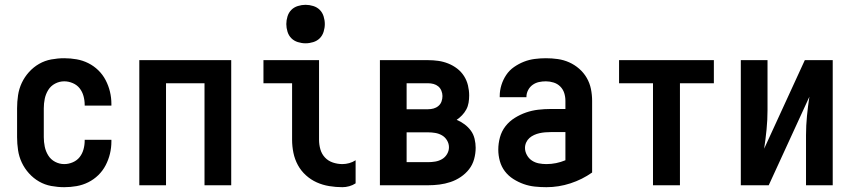

<svg xmlns="http://www.w3.org/2000/svg" viewBox="-20 -770 3540 798"><path d="M247 8Q220 8 193 3Q166 -2 142.5 -15.5Q119 -29 100.5 -49.5Q82 -70 70.5 -94.5Q59 -119 55 -146Q51 -173 51 -200V-320Q51 -347 55 -374Q59 -401 70.5 -425.5Q82 -450 100.5 -470.5Q119 -491 142.5 -504.5Q166 -518 193 -523Q220 -528 247 -528Q273 -528 298.5 -523.5Q324 -519 347 -507.5Q370 -496 388.5 -478Q407 -460 419 -437Q431 -414 437 -389Q443 -364 443 -338V-331H332V-334Q332 -353 327 -371Q322 -389 311 -403Q300 -417 282.5 -424.5Q265 -432 247 -432Q227 -432 209 -422.5Q191 -413 180.5 -396Q170 -379 166 -359.5Q162 -340 162 -320V-200Q162 -180 166 -160.5Q170 -141 180.5 -124Q191 -107 209 -97.5Q227 -88 247 -88Q265 -88 282.5 -95.5Q300 -103 311 -117Q322 -131 327 -149Q332 -167 332 -186V-189H443V-182Q443 -156 437 -131Q431 -106 419 -83Q407 -60 388.5 -42Q370 -24 347 -12.5Q324 -1 298.5 3.5Q273 8 247 8Z M559 0V-520H941V0H830V-424H670V0Z M1403 8Q1376 8 1348.5 3.5Q1321 -1 1296.5 -12Q1272 -23 1251.5 -41.5Q1231 -60 1218 -84Q1205 -108 1199.5 -135Q1194 -162 1194 -189V-424H1075V-520H1306V-189Q1306 -169 1311.5 -149.5Q1317 -130 1330.5 -115.5Q1344 -101 1363.5 -94.5Q1383 -88 1403 -88Q1417 -88 1431.5 -92Q1446 -96 1458 -104V-8Q1446 0 1431.5 4Q1417 8 1403 8ZM1250 -590Q1234 -590 1218 -595Q1202 -600 1191 -611Q1180 -622 1175 -638Q1170 -654 1170 -670Q1170 -686 1175 -702Q1180 -718 1191 -729Q1202 -740 1218 -745Q1234 -750 1250 -750Q1266 -750 1282 -745Q1298 -740 1309 -729Q1320 -718 1325 -702Q1330 -686 1330 -670Q1330 -654 1325 -638Q1320 -622 1309 -611Q1298 -600 1282 -595Q1266 -590 1250 -590Z M1559 0V-520H1759Q1781 -520 1802 -517Q1823 -514 1843 -506Q1863 -498 1880 -485Q1897 -472 1908.5 -454Q1920 -436 1925 -415Q1930 -394 1930 -373Q1930 -358 1927.5 -343Q1925 -328 1918 -315Q1911 -302 1900.5 -291Q1890 -280 1878 -272Q1895 -265 1910.5 -253.5Q1926 -242 1937 -227Q1948 -212 1952.5 -193Q1957 -174 1957 -156Q1957 -132 1950.5 -108.5Q1944 -85 1929.5 -66.5Q1915 -48 1895 -34.5Q1875 -21 1852.5 -13.5Q1830 -6 1806.5 -3Q1783 0 1759 0ZM1670 -316H1759Q1771 -316 1782 -319Q1793 -322 1802 -329.5Q1811 -337 1815 -348Q1819 -359 1819 -371Q1819 -382 1814.5 -393Q1810 -404 1801.5 -411Q1793 -418 1782 -421Q1771 -424 1759 -424H1670ZM1670 -96H1759Q1774 -96 1789 -98.5Q1804 -101 1817 -108.5Q1830 -116 1838 -129.5Q1846 -143 1846 -158Q1846 -173 1838 -186.5Q1830 -200 1817 -207.5Q1804 -215 1789 -217.5Q1774 -220 1759 -220H1670Z M2251 8Q2227 8 2203 5.5Q2179 3 2156.5 -5Q2134 -13 2113.5 -26Q2093 -39 2078.5 -58Q2064 -77 2057.5 -100.5Q2051 -124 2051 -148Q2051 -174 2058 -199.5Q2065 -225 2081 -245.5Q2097 -266 2119.5 -280Q2142 -294 2166.5 -302.5Q2191 -311 2217 -314Q2243 -317 2269 -317H2330V-351Q2330 -368 2325 -383.5Q2320 -399 2308.5 -410.5Q2297 -422 2281 -427Q2265 -432 2249 -432Q2234 -432 2220 -429Q2206 -426 2194 -417.5Q2182 -409 2175 -395.5Q2168 -382 2168 -368V-366H2057V-371Q2057 -394 2064 -416.5Q2071 -439 2084 -458.5Q2097 -478 2116.5 -491.5Q2136 -505 2157.5 -513.5Q2179 -522 2202.5 -525Q2226 -528 2249 -528Q2274 -528 2298.5 -524.5Q2323 -521 2345.5 -511Q2368 -501 2387 -484.5Q2406 -468 2418.5 -446.5Q2431 -425 2436 -400.5Q2441 -376 2441 -351V-53Q2400 -24 2351 -8Q2302 8 2251 8ZM2251 -88Q2271 -88 2291 -92Q2311 -96 2330 -104V-221H2269Q2257 -221 2245.5 -220Q2234 -219 2222.5 -216.5Q2211 -214 2200 -209Q2189 -204 2180.5 -196.5Q2172 -189 2167 -178Q2162 -167 2162 -155Q2162 -140 2170 -125.5Q2178 -111 2191 -102.5Q2204 -94 2219.5 -91Q2235 -88 2251 -88Z M2694 0V-424H2553V-520H2947V-424H2806V0Z M3059 0V-520H3170V-312Q3170 -272 3166 -231.5Q3162 -191 3156 -152L3325 -520H3441V0H3330V-208Q3330 -248 3334 -288.5Q3338 -329 3344 -368L3175 0Z"/></svg>

Font: Moesevka
Style: Bold
Weight: 700
Monospace: yes
Designer: Belleve Invis
Foundry: Belleve Invis
Version: Version 32.5.0; ttfautohint (v1.8.4)